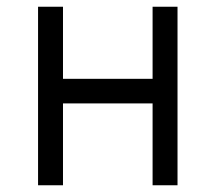

<svg xmlns="http://www.w3.org/2000/svg" viewBox="-20 -550 640 570"><path d="M433 -243V0H507V-530H433V-316H167V-530H93V0H167V-243Z"/></svg>

Font: Fliege Mono Light
Style: Regular
Weight: 300
Version: Version 0.020;Glyphs 3.3 (3306)